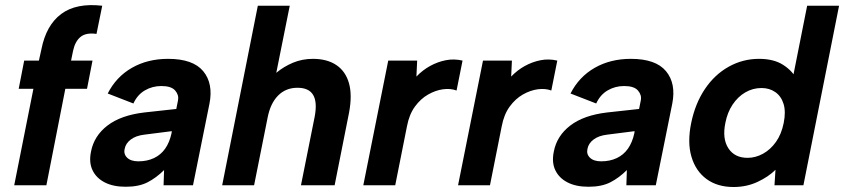

<svg xmlns="http://www.w3.org/2000/svg" viewBox="-20 -743 3385 770"><path d="M146 -545Q165 -642 225.5 -687Q286 -732 390 -720L367 -607Q325 -613 303 -595Q281 -577 273 -539L265 -500H351L329 -387H242L166 0H37L114 -387H55L77 -500H136Z M636 0 638 -61Q607 -30 572 -12Q537 6 484 6Q434 6 400 -11.5Q366 -29 351 -60.5Q336 -92 345 -135Q357 -198 411 -239.5Q465 -281 559 -292L687 -306L694 -341Q698 -362 682.5 -380Q667 -398 627 -398Q591 -398 561 -380.5Q531 -363 515 -328L412 -368Q446 -435 509 -471Q572 -507 654 -507Q754 -507 795 -457.5Q836 -408 820 -327L754 0ZM669 -217 559 -203Q525 -199 504.5 -183.5Q484 -168 480 -146Q475 -125 490 -110.5Q505 -96 535 -96Q570 -96 597.5 -109Q625 -122 642.5 -147Q660 -172 668 -209Z M1014 -720H1142L1088 -451Q1118 -476 1155 -491.5Q1192 -507 1235 -507Q1292 -507 1329 -482Q1366 -457 1379.5 -409.5Q1393 -362 1380 -292L1322 0H1187L1242 -275Q1253 -333 1236 -362Q1219 -391 1173 -391Q1126 -391 1095 -359.5Q1064 -328 1053 -270L999 0H871Z M1537 -500H1653L1650 -436Q1675 -462 1705 -478.5Q1735 -495 1768 -501.5Q1801 -508 1835 -500L1811 -380Q1787 -389 1757 -385Q1727 -381 1697 -364Q1667 -347 1644 -315.5Q1621 -284 1612 -236L1565 0H1437Z M1917 -500H2033L2030 -436Q2055 -462 2085 -478.5Q2115 -495 2148 -501.5Q2181 -508 2215 -500L2191 -380Q2167 -389 2137 -385Q2107 -381 2077 -364Q2047 -347 2024 -315.5Q2001 -284 1992 -236L1945 0H1817Z M2492 0 2494 -61Q2463 -30 2428 -12Q2393 6 2340 6Q2290 6 2256 -11.5Q2222 -29 2207 -60.5Q2192 -92 2201 -135Q2213 -198 2267 -239.5Q2321 -281 2415 -292L2543 -306L2550 -341Q2554 -362 2538.5 -380Q2523 -398 2483 -398Q2447 -398 2417 -380.5Q2387 -363 2371 -328L2268 -368Q2302 -435 2365 -471Q2428 -507 2510 -507Q2610 -507 2651 -457.5Q2692 -408 2676 -327L2610 0ZM2525 -217 2415 -203Q2381 -199 2360.5 -183.5Q2340 -168 2336 -146Q2331 -125 2346 -110.5Q2361 -96 2391 -96Q2426 -96 2453.5 -109Q2481 -122 2498.5 -147Q2516 -172 2524 -209Z M3175 -425 3158 -423 3217 -720H3345L3202 0H3086L3090 -62Q3062 -34 3018 -13.5Q2974 7 2922 7Q2857 7 2813.5 -25Q2770 -57 2753 -114.5Q2736 -172 2752 -250Q2768 -328 2807 -386Q2846 -444 2902.5 -475.5Q2959 -507 3024 -507Q3083 -507 3120.5 -483Q3158 -459 3175 -425ZM2889 -250Q2876 -187 2901 -148.5Q2926 -110 2978 -110Q3010 -110 3040 -126.5Q3070 -143 3092 -174Q3114 -205 3123 -250Q3132 -295 3122.5 -326Q3113 -357 3089.5 -373.5Q3066 -390 3034 -390Q2999 -390 2969 -372.5Q2939 -355 2918 -323.5Q2897 -292 2889 -250Z"/></svg>

Font: Albert Sans
Style: Bold Italic
Weight: 700
Italic angle: -11.25°
Designer: Andreas Rasmussen
Foundry: a.Foundry
Version: Version 1.025